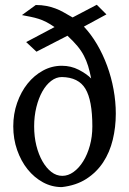

<svg xmlns="http://www.w3.org/2000/svg" viewBox="-20 -763 537 799"><path d="M329.1 -652.3Q359.4 -620.1 383.8 -578.6Q408.2 -537.1 425.8 -489.3Q443.4 -441.4 452.6 -390.6Q461.9 -339.8 461.9 -290Q461.9 -233.4 449.2 -181.2Q436.5 -128.9 409.2 -87.4Q381.8 -45.9 339.4 -18.6Q296.9 8.8 237.3 15.6Q195.3 15.6 158.7 -4.4Q122.1 -24.4 94.7 -58.6Q67.4 -92.8 51.3 -138.7Q35.2 -184.6 35.2 -237.3Q35.2 -289.1 51.3 -335Q67.4 -380.9 94.7 -415Q122.1 -449.2 158.7 -469.2Q195.3 -489.3 237.3 -489.3Q275.4 -489.3 307.6 -472.7Q339.8 -456.1 359.4 -436.5Q353.5 -465.8 346.7 -488.3Q339.8 -510.7 329.1 -531.2Q318.4 -551.8 302.2 -571.3Q286.1 -590.8 260.7 -614.3L131.8 -547.9L88.9 -587.9L207 -650.4Q188.5 -663.1 172.4 -671.4Q156.2 -679.7 140.6 -684.6Q125 -689.5 108.4 -692.9Q91.8 -696.3 71.3 -700.2L128.9 -742.2Q153.3 -742.2 172.9 -738.3Q192.4 -734.4 210 -728Q227.5 -721.7 244.6 -711.9Q261.7 -702.1 282.2 -690.4L382.8 -743.2L422.9 -703.1ZM122.1 -237.3Q122.1 -194.3 131.3 -157.2Q140.6 -120.1 156.7 -91.8Q172.9 -63.5 193.8 -47.4Q214.8 -31.2 239.3 -31.2Q263.7 -31.2 286.1 -47.4Q308.6 -63.5 326.2 -91.8Q343.8 -120.1 354 -157.2Q364.3 -194.3 364.3 -237.3Q364.3 -345.7 335.4 -393.6Q306.6 -441.4 237.3 -442.4Q213.9 -442.4 192.9 -426.3Q171.9 -410.2 156.2 -382.3Q140.6 -354.5 131.3 -316.9Q122.1 -279.3 122.1 -237.3Z"/></svg>

Font: Subtext
Style: Regular
Weight: 400
Designer: Christopher J. Fynn
Foundry: Christopher J. Fynn for DDC
Version: Version 1.000 preliminary